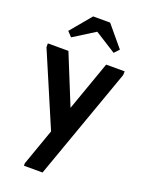

<svg xmlns="http://www.w3.org/2000/svg" viewBox="-170 -767 817 1086"><g transform="rotate(20 238.5 -224.0)"><path d="M116.8 240H228.8L468.8 -433.8L469.5 -456.5H358.2L116.8 224.7ZM205.8 31.5 271.8 -110 131 -456.5H7.2V-433.8ZM118.8 -533.5 279.8 -634.5H215L375 -533.5L402.3 -562.5L298 -687.5H195.8L91.5 -562.5Z"/></g></svg>

Font: Tilda Sans VF
Style: Regular
Weight: 400
Designer: ParaType Ltd
Foundry: ParaType Ltd
Version: Version 1.010